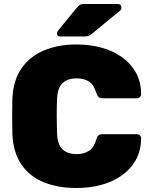

<svg xmlns="http://www.w3.org/2000/svg" viewBox="-20 -933 758 963"><path d="M364 10Q269 10 198 -19.5Q127 -49 86.5 -109Q46 -169 42 -261Q41 -302 41 -349Q41 -396 42 -439Q46 -529 87.5 -589.5Q129 -650 200.5 -680Q272 -710 364 -710Q430 -710 487.5 -694.5Q545 -679 590 -647.5Q635 -616 661 -570Q687 -524 688 -462Q688 -453 681.5 -446.5Q675 -440 666 -440H497Q482 -440 475 -446Q468 -452 463 -467Q450 -510 425 -525Q400 -540 364 -540Q320 -540 294 -516.5Q268 -493 266 -434Q263 -352 266 -266Q268 -207 294 -183.5Q320 -160 364 -160Q400 -160 425.5 -176Q451 -192 463 -233Q467 -249 474.5 -254.5Q482 -260 497 -260H666Q675 -260 681.5 -254Q688 -248 688 -239Q687 -177 661 -130.5Q635 -84 590 -52.5Q545 -21 487.5 -5.5Q430 10 364 10ZM282 -750Q266 -750 266 -766Q266 -774 271 -779L365 -894Q375 -906 382.5 -909.5Q390 -913 402 -913H570Q589 -913 589 -893Q589 -886 584 -881L444 -766Q436 -759 427.5 -754.5Q419 -750 404 -750Z"/></svg>

Font: Rubik ExtraBold
Style: Regular
Weight: 800
Designer: Hubert and Fischer
Foundry: Hubert and Fischer
Version: Version 2.300;gftools[0.9.30]